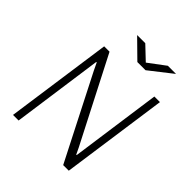

<svg xmlns="http://www.w3.org/2000/svg" viewBox="-237 -1021 1166 1166"><g transform="rotate(45 346.5 -438.0)"><path d="M71 0 168 -686H214L493 -143L513 -101H517L599 -686H647L550 0H502L228 -537L205 -585H201L119 0ZM378 -761 261 -876H331L428 -784H402L525 -876H595L448 -761Z"/></g></svg>

Font: Chivo Medium Thin
Style: Italic
Weight: 250
Italic angle: -8.05°
Version: Version 2.002